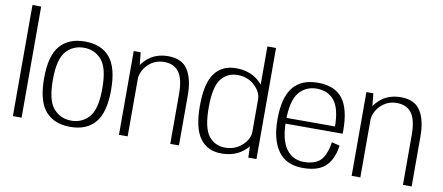

<svg xmlns="http://www.w3.org/2000/svg" viewBox="-69 -1058 3084 1336"><g transform="rotate(10 1472.5 -390.0)"><path d="M67 0H128.5V-785H67Z M472 4.5Q587 4.5 647.8 -66.8Q708.5 -138 708.5 -297.5Q708.5 -456.5 647.8 -527.5Q587 -598.5 472 -598.5Q357 -598.5 296 -527.5Q235 -456.5 235 -297.5Q235 -138 296 -66.8Q357 4.5 472 4.5ZM472 -39.5Q396 -39.5 346.5 -95.2Q297 -151 297 -297Q297 -443 346.5 -498.8Q396 -554.5 472 -554.5Q548 -554.5 597.2 -498.8Q646.5 -443 646.5 -297Q646.5 -151 597.2 -95.2Q548 -39.5 472 -39.5Z M816.5 0H878V-469L865.5 -592H816.5ZM1179 0H1240.5V-352Q1240.5 -470 1198.5 -534.2Q1156.5 -598.5 1060.5 -598.5Q967 -598.5 907 -541Q847 -483.5 847 -414L876 -386Q876 -457.5 923.5 -505.8Q971 -554 1039.5 -554Q1109.5 -554 1144.2 -506.2Q1179 -458.5 1179 -352.5Z M1730.5 0H1788V-785H1727V-103ZM1539.5 4Q1631 4 1692 -44.5Q1753 -93 1753 -141.5L1727 -183.5Q1727 -130.5 1678 -85.5Q1629 -40.5 1558.5 -40.5Q1486 -40.5 1442.2 -96Q1398.5 -151.5 1398.5 -297Q1398.5 -442.5 1442.2 -498Q1486 -553.5 1558.5 -553.5Q1629 -553.5 1678 -508.5Q1727 -463.5 1727 -410.5L1753 -452.5Q1753 -501 1692 -549.5Q1631 -598 1539.5 -598Q1441 -598 1388.5 -526.8Q1336 -455.5 1336 -297Q1336 -139.5 1388.5 -67.8Q1441 4 1539.5 4Z M2117.5 5V-37.5Q2035 -37.5 1989.5 -101.8Q1944 -166 1944 -298Q1944 -440.5 1991.8 -498Q2039.5 -555.5 2117.5 -555.5Q2197.5 -555.5 2242.2 -499.5Q2287 -443.5 2287 -310L2292.5 -318.5H1935.5V-278H2347.5Q2348.5 -288.5 2348.5 -300Q2348.5 -453.5 2292.8 -525.5Q2237 -597.5 2117.5 -597.5Q2001.5 -597.5 1942.8 -525Q1884 -452.5 1884 -298Q1884 -154.5 1940.8 -74.8Q1997.5 5 2117.5 5ZM2117.5 -37.5V5Q2185 5 2232 -16Q2279 -37 2306.5 -83.8Q2334 -130.5 2341 -192.5L2284.5 -206.5Q2278 -156 2258.5 -114Q2239 -72 2202 -54.8Q2165 -37.5 2117.5 -37.5Z M2460.5 0H2522V-469L2509.5 -592H2460.5ZM2823 0H2884.5V-352Q2884.5 -470 2842.5 -534.2Q2800.5 -598.5 2704.5 -598.5Q2611 -598.5 2551 -541Q2491 -483.5 2491 -414L2520 -386Q2520 -457.5 2567.5 -505.8Q2615 -554 2683.5 -554Q2753.5 -554 2788.2 -506.2Q2823 -458.5 2823 -352.5Z"/></g></svg>

Font: Anybody UltraCondensed Thin Light
Style: Regular
Weight: 300
Version: Version 1.111